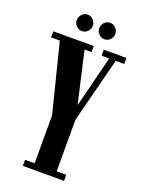

<svg xmlns="http://www.w3.org/2000/svg" viewBox="-157 -911 726 982"><g transform="rotate(20 206.0 -420.0)"><path d="M97 0V-33H149V-294L55.5 -667H7.5V-700H228V-667H190L267.5 -327.5H238.5L324 -667H282.5V-700H406V-667H359.5L269 -313.5V-33H321V0ZM267 -751Q249 -751 236 -764.2Q223 -777.5 223 -794.5Q223 -813.5 236 -827Q249 -840.5 267 -840.5Q284.5 -840.5 297.8 -827Q311 -813.5 311 -794.5Q311 -777.5 297.8 -764.2Q284.5 -751 267 -751ZM144 -751Q127 -751 114 -764.2Q101 -777.5 101 -794.5Q101 -813.5 114 -827Q127 -840.5 144 -840.5Q162.5 -840.5 175.5 -827Q188.5 -813.5 188.5 -794.5Q188.5 -777.5 175.5 -764.2Q162.5 -751 144 -751Z"/></g></svg>

Font: Imbue 24pt
Style: Bold
Weight: 700
Designer: Tyler Finck
Foundry: Etcetera Type Company
Version: Version 1.102